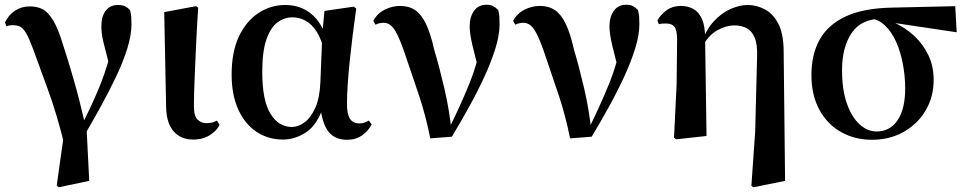

<svg xmlns="http://www.w3.org/2000/svg" viewBox="-20 -573 4073 809"><path d="M219 209 254 -41 253 44Q220 -92 182 -195Q144 -298 120 -365Q103 -411 90.5 -432.5Q78 -454 65 -460.5Q52 -467 32 -467Q19 -467 7 -462L1 -479Q17 -511 44 -528.5Q71 -546 106 -546Q136 -546 159 -534.5Q182 -523 203.5 -488Q225 -453 246 -383Q266 -323 291 -236Q316 -149 338 -50L344 -47L356 189L228 216ZM334 0 314 -26Q341 -78 363 -125Q385 -172 403 -217Q421 -262 434.5 -308.5Q448 -355 459 -408L451 -257Q435 -322 425 -359Q415 -396 411 -418.5Q407 -441 407 -461Q407 -504 425.5 -528Q444 -552 477 -552Q495 -552 506 -547Q517 -542 528 -530Q532 -515 533 -502Q534 -489 534 -471Q534 -425 516 -367.5Q498 -310 468 -247.5Q438 -185 403 -121.5Q368 -58 334 0Z M794 15Q743 15 712.5 -18.5Q682 -52 680 -119L672 -522L806 -547L815 -541Q809 -446 806 -379Q803 -312 801 -265.5Q799 -219 798 -186Q797 -153 797 -126Q797 -84 812.5 -69Q828 -54 850 -54Q865 -54 875 -57Q885 -60 894 -65L905 -47Q895 -24 865.5 -4.5Q836 15 794 15Z M1172 15Q1110 15 1061 -17.5Q1012 -50 984 -111.5Q956 -173 956 -259Q956 -355 987 -420Q1018 -485 1069.5 -518.5Q1121 -552 1182 -552Q1252 -552 1299.5 -507.5Q1347 -463 1362 -382H1369L1347 -354Q1335 -407 1314.5 -439Q1294 -471 1268 -485.5Q1242 -500 1212 -500Q1178 -500 1149 -478.5Q1120 -457 1102.5 -406.5Q1085 -356 1085 -270Q1085 -150 1119.5 -94Q1154 -38 1210 -38Q1236 -38 1262.5 -57Q1289 -76 1308 -117.5Q1327 -159 1330 -227L1338 -428L1347 -527L1471 -545L1481 -537Q1473 -481 1466 -424.5Q1459 -368 1453.5 -315Q1448 -262 1445 -216Q1442 -170 1442 -135Q1442 -91 1455 -72Q1468 -53 1494 -53Q1507 -53 1516 -56.5Q1525 -60 1534 -65L1546 -49Q1533 -22 1506 -3Q1479 16 1443 16Q1392 16 1365 -17Q1338 -50 1329 -127L1344 -129Q1318 -48 1271 -16.5Q1224 15 1172 15Z M1793 10Q1774 -85 1746.5 -168Q1719 -251 1693 -326Q1666 -409 1645.5 -443Q1625 -477 1597 -477Q1578 -477 1562 -469L1553 -485Q1569 -516 1600.5 -532Q1632 -548 1666 -548Q1703 -548 1729 -530.5Q1755 -513 1774.5 -473Q1794 -433 1810 -362Q1832 -288 1852.5 -200Q1873 -112 1883 -18H1865L1873 -33Q1898 -84 1919 -130.5Q1940 -177 1958 -221.5Q1976 -266 1989.5 -314Q2003 -362 2014 -415L2003 -256Q1983 -330 1971 -380.5Q1959 -431 1959 -462Q1959 -502 1977.5 -527.5Q1996 -553 2030 -553Q2047 -553 2057.5 -547.5Q2068 -542 2079 -531Q2083 -516 2084 -503Q2085 -490 2085 -471Q2085 -425 2067 -367.5Q2049 -310 2019.5 -246.5Q1990 -183 1954.5 -119Q1919 -55 1884 3Z M2382 10Q2363 -85 2335.5 -168Q2308 -251 2282 -326Q2255 -409 2234.5 -443Q2214 -477 2186 -477Q2167 -477 2151 -469L2142 -485Q2158 -516 2189.5 -532Q2221 -548 2255 -548Q2292 -548 2318 -530.5Q2344 -513 2363.5 -473Q2383 -433 2399 -362Q2421 -288 2441.5 -200Q2462 -112 2472 -18H2454L2462 -33Q2487 -84 2508 -130.5Q2529 -177 2547 -221.5Q2565 -266 2578.5 -314Q2592 -362 2603 -415L2592 -256Q2572 -330 2560 -380.5Q2548 -431 2548 -462Q2548 -502 2566.5 -527.5Q2585 -553 2619 -553Q2636 -553 2646.5 -547.5Q2657 -542 2668 -531Q2672 -516 2673 -503Q2674 -490 2674 -471Q2674 -425 2656 -367.5Q2638 -310 2608.5 -246.5Q2579 -183 2543.5 -119Q2508 -55 2473 3Z M2820 7 2831 -219 2833 -405Q2833 -446 2822 -460Q2811 -474 2786 -474Q2778 -474 2771 -473.5Q2764 -473 2756 -471L2750 -487Q2764 -512 2789 -530Q2814 -548 2848 -548Q2879 -548 2902 -535Q2925 -522 2938 -492.5Q2951 -463 2951 -412V-408L2957 0L2829 14ZM3146 210 3162 -19 3170 -333Q3172 -385 3160 -414Q3148 -443 3125.5 -454.5Q3103 -466 3074 -466Q3041 -466 3004.5 -446.5Q2968 -427 2944 -384L2933 -393H2936Q2955 -448 2988 -483.5Q3021 -519 3059 -535.5Q3097 -552 3131 -552Q3166 -552 3201 -534.5Q3236 -517 3259 -474Q3282 -431 3282 -353L3288 189L3155 216Z M3654 16Q3582 16 3524 -16.5Q3466 -49 3432.5 -110.5Q3399 -172 3399 -257Q3399 -345 3434.5 -407.5Q3470 -470 3545 -504.5Q3620 -539 3742 -541L4005 -547L4011 -437L3723 -480L3696 -494Q3609 -494 3568.5 -434Q3528 -374 3528 -278Q3528 -194 3548.5 -136.5Q3569 -79 3602 -49Q3635 -19 3673 -19Q3730 -19 3762 -66.5Q3794 -114 3794 -200Q3794 -251 3784.5 -302.5Q3775 -354 3756 -396.5Q3737 -439 3708.5 -466Q3680 -493 3642 -496L3664 -505Q3709 -496 3753.5 -475Q3798 -454 3834 -420Q3870 -386 3892 -340Q3914 -294 3914 -236Q3914 -165 3880.5 -108Q3847 -51 3788 -17.5Q3729 16 3654 16Z"/></svg>

Font: Noto Serif TC
Style: Bold
Weight: 700
Designer: Ryoko NISHIZUKA 西塚涼子 (kana & ideographs); Frank Grießhammer (Latin, Greek & Cyrillic); Wenlong ZHANG 张文龙 (bopomofo); San
Foundry: Adobe
Version: Version 2.002-H1;hotconv 1.1.0;makeotfexe 2.6.0